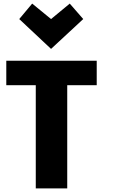

<svg xmlns="http://www.w3.org/2000/svg" viewBox="-20 -1038 633 1068"><path d="M518 -564H354V10H179V-564H15V-700H518ZM159 -1018 264 -932 368 -1018 443 -932 264 -766 87 -932Z"/></svg>

Font: Repo ExtraBold
Style: Bold
Weight: 700
Designer: Stefan Peev
Foundry: Context Ltd
Version: Version 1.502